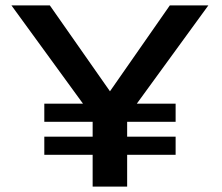

<svg xmlns="http://www.w3.org/2000/svg" viewBox="-20 -695 828 715"><path d="M145 -241.5V-309H289L22.5 -675H165.5L389.5 -355L612.5 -675H756L489.5 -309H634V-241.5H453.5V-186H634V-118.5H453.5V0H325V-118.5H145V-186H325V-241.5Z"/></svg>

Font: Anybody ExtraExpanded Medium
Style: Regular
Weight: 500
Width: 8
Designer: Tyler Finck
Foundry: Etcetera Type Company
Version: Version 1.010; ttfautohint (v1.8.3) -l 8 -r 50 -G 200 -x 14 